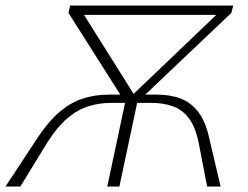

<svg xmlns="http://www.w3.org/2000/svg" viewBox="-28 -678 901 698"><path d="M725 0 694 -160Q682 -218 658 -249Q634 -280 599.5 -292Q565 -304 522 -304H460L466 -334H542Q592 -334 629.5 -319.5Q667 -305 693.5 -270Q720 -235 733 -174L774 0ZM-8 0 108 -176Q148 -237 189 -271.5Q230 -306 274 -320Q318 -334 368 -334H444L437 -304H376Q334 -304 294.5 -292Q255 -280 218 -249Q181 -218 144 -160L46 0ZM362 0 433 -334H477L406 0ZM244 -624 250 -658H797L789 -624ZM813 -631 479 -314H434L794 -658H820ZM227 -658H256L472 -314H422L221 -631Z"/></svg>

Font: Ysabeau Office ExtraLight
Style: Italic
Weight: 250
Italic angle: -12°
Designer: Christian Thalmann (Catharsis Fonts)
Version: Version 2.001;gftools[0.9.30]; featfreeze: tnum,lnum,ss02